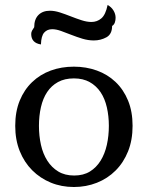

<svg xmlns="http://www.w3.org/2000/svg" viewBox="-20 -735 592 769"><path d="M276 14Q226 14 183.5 -3.5Q141 -21 109 -53Q77 -85 59 -130Q41 -175 41 -231Q41 -288 59 -332Q77 -376 109 -406.5Q141 -437 183.5 -452.5Q226 -468 276 -468Q325 -468 368 -452.5Q411 -437 443 -406.5Q475 -376 493 -332Q511 -288 511 -231Q511 -174 493 -129Q475 -84 443 -52Q411 -20 368 -3Q325 14 276 14ZM277 -32Q314 -32 340 -48Q366 -64 383 -91.5Q400 -119 408 -155Q416 -191 416 -231Q416 -270 408 -305Q400 -340 383 -365.5Q366 -391 339.5 -406Q313 -421 276 -421Q239 -421 212.5 -406.5Q186 -392 169 -366.5Q152 -341 144 -306Q136 -271 136 -231Q136 -191 144 -155Q152 -119 169.5 -91.5Q187 -64 213.5 -48Q240 -32 277 -32ZM144 -557Q105 -563 105 -599Q105 -606 108.5 -612.5Q112 -619 117 -626Q117 -658 134 -675Q151 -692 180 -692Q199 -692 220.5 -685Q242 -678 263.5 -669.5Q285 -661 306.5 -654Q328 -647 346 -647Q369 -647 386 -661.5Q403 -676 411 -715Q426 -707 434.5 -693Q443 -679 443 -664Q443 -654 440 -645Q437 -636 429 -631Q429 -598 406 -585.5Q383 -573 356 -573Q333 -573 310 -580Q287 -587 265.5 -595.5Q244 -604 224.5 -611Q205 -618 189 -618Q169 -618 157 -604.5Q145 -591 144 -557Z"/></svg>

Font: Milonga
Style: Regular
Weight: 400
Designer: Pablo Impallari, Brenda Gallo, Rodrigo Fuenzalida
Foundry: Pablo Impallari, Brenda Gallo, Rodrigo Fuenzalida
Version: Version 1.000; ttfautohint (v0.93) -l 8 -r 50 -G 200 -x 14 -